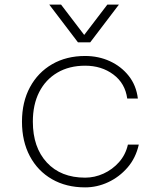

<svg xmlns="http://www.w3.org/2000/svg" viewBox="-20 -798 690 830"><path d="M348 12Q266 12 204.5 -23.5Q143 -59 109 -123Q75 -187 75 -272Q75 -357 109.5 -421Q144 -485 205.5 -520.5Q267 -556 348 -556Q406 -556 455 -533.5Q504 -511 536.5 -470Q569 -429 576 -372H530Q521 -438 470 -476Q419 -514 348 -514Q279 -514 228 -484Q177 -454 149.5 -400Q122 -346 122 -272Q122 -161 182.5 -95.5Q243 -30 348 -30Q389 -30 427.5 -47.5Q466 -65 494.5 -97Q523 -129 533 -173H580Q567 -115 531.5 -74Q496 -33 448 -10.5Q400 12 348 12ZM193 -778H244L344 -647L444 -778H494L370 -615H317Z"/></svg>

Font: Azeret Mono Thin Thin
Style: Regular
Weight: 250
Version: Version 1.002